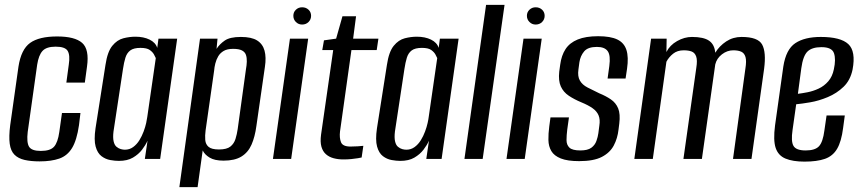

<svg xmlns="http://www.w3.org/2000/svg" viewBox="-20 -654 3539 790"><path d="M143 10Q107 10 81 4Q55 -2 39.5 -17.5Q24 -33 20 -62.5Q16 -92 22 -139L56 -380Q67 -451 104 -477.5Q141 -504 215 -504Q288 -504 318 -477.5Q348 -451 338 -380L329 -314H253L263 -388Q269 -427 258.5 -444.5Q248 -462 209 -462Q171 -462 155 -444.5Q139 -427 133 -388L94 -111Q89 -68 99.5 -50.5Q110 -33 148 -33Q187 -33 202.5 -50.5Q218 -68 224 -111L235 -189H311L305 -139Q296 -77 276.5 -45Q257 -13 224 -1.5Q191 10 143 10Z M469 8Q453 8 433.5 4.5Q414 1 397.5 -11.5Q381 -24 373.5 -51Q366 -78 373 -126L414 -387Q422 -441 442 -465.5Q462 -490 487.5 -496.5Q513 -503 537 -503Q571 -503 595.5 -491Q620 -479 627 -457L632 -495H709L639 0H576L587 -75Q579 -57 564.5 -38Q550 -19 527 -5.5Q504 8 469 8ZM494 -38Q513 -38 528 -49Q543 -60 553.5 -77Q564 -94 571 -113Q578 -132 581.5 -148Q585 -164 586 -173L621 -415Q619 -420 613.5 -430Q608 -440 596 -448.5Q584 -457 558 -457Q530 -457 516 -446.5Q502 -436 496 -416.5Q490 -397 486 -370L447 -113Q444 -88 447.5 -72.5Q451 -57 459.5 -50Q468 -43 477 -40.5Q486 -38 494 -38Z M718 116 803 -495H875L871 -453Q883 -472 904.5 -487Q926 -502 971 -502Q1015 -502 1038 -487.5Q1061 -473 1068.5 -445.5Q1076 -418 1070 -379L1035 -136Q1029 -91 1015 -59Q1001 -27 973.5 -10Q946 7 900 7Q863 7 842.5 -5.5Q822 -18 814 -35L793 116ZM881 -39Q913 -39 928 -51Q943 -63 949 -82.5Q955 -102 958 -123L992 -369Q995 -385 995.5 -400.5Q996 -416 992 -428Q988 -440 975.5 -446.5Q963 -453 939 -453Q915 -453 900.5 -444.5Q886 -436 878 -422.5Q870 -409 866 -393Q862 -377 861 -363L826 -118Q823 -96 824.5 -78Q826 -60 838.5 -49.5Q851 -39 881 -39Z M1103 0 1173 -495H1248L1178 0ZM1223 -553Q1208 -553 1197.5 -563.5Q1187 -574 1187 -589Q1187 -604 1197.5 -614Q1208 -624 1223 -624Q1239 -624 1249.5 -614Q1260 -604 1260 -589Q1260 -574 1249.5 -563.5Q1239 -553 1223 -553Z M1393 2Q1371 2 1352.5 -3Q1334 -8 1321 -19.5Q1308 -31 1302.5 -50.5Q1297 -70 1301 -100L1351 -448H1306L1313 -488L1363 -495L1389 -587H1445L1433 -495H1537L1530 -448H1426L1379 -113Q1376 -87 1383 -69Q1390 -51 1422 -51Q1435 -51 1452 -52Q1469 -53 1475 -54L1468 -6Q1464 -5 1452.5 -3Q1441 -1 1425.5 0.5Q1410 2 1393 2Z M1627 8Q1611 8 1591.5 4.5Q1572 1 1555.5 -11.5Q1539 -24 1531.5 -51Q1524 -78 1531 -126L1572 -387Q1580 -441 1600 -465.5Q1620 -490 1645.5 -496.5Q1671 -503 1695 -503Q1729 -503 1753.5 -491Q1778 -479 1785 -457L1790 -495H1867L1797 0H1734L1745 -75Q1737 -57 1722.5 -38Q1708 -19 1685 -5.5Q1662 8 1627 8ZM1652 -38Q1671 -38 1686 -49Q1701 -60 1711.5 -77Q1722 -94 1729 -113Q1736 -132 1739.5 -148Q1743 -164 1744 -173L1779 -415Q1777 -420 1771.5 -430Q1766 -440 1754 -448.5Q1742 -457 1716 -457Q1688 -457 1674 -446.5Q1660 -436 1654 -416.5Q1648 -397 1644 -370L1605 -113Q1602 -88 1605.5 -72.5Q1609 -57 1617.5 -50Q1626 -43 1635 -40.5Q1644 -38 1652 -38Z M1891 0 1980 -634H2056L1966 0Z M2064 0 2134 -495H2209L2139 0ZM2184 -553Q2169 -553 2158.5 -563.5Q2148 -574 2148 -589Q2148 -604 2158.5 -614Q2169 -624 2184 -624Q2200 -624 2210.5 -614Q2221 -604 2221 -589Q2221 -574 2210.5 -563.5Q2200 -553 2184 -553Z M2363 9Q2315 9 2287.5 -2Q2260 -13 2248.5 -32.5Q2237 -52 2236.5 -78Q2236 -104 2240 -134L2245 -171H2321L2314 -121Q2311 -97 2311 -77.5Q2311 -58 2323 -46.5Q2335 -35 2368 -35Q2398 -35 2413 -46Q2428 -57 2434 -74Q2440 -91 2442 -106L2446 -137Q2450 -162 2443 -179Q2436 -196 2418.5 -208.5Q2401 -221 2372 -233Q2343 -245 2320.5 -260Q2298 -275 2287.5 -298.5Q2277 -322 2281 -359L2285 -388Q2290 -426 2307 -452Q2324 -478 2357 -491.5Q2390 -505 2441 -505Q2492 -505 2520 -491.5Q2548 -478 2557.5 -448.5Q2567 -419 2560 -371L2554 -331H2480L2487 -382Q2493 -426 2480.5 -443.5Q2468 -461 2436 -461Q2399 -461 2383.5 -442.5Q2368 -424 2364 -398L2360 -368Q2356 -340 2366 -322.5Q2376 -305 2397.5 -294Q2419 -283 2446 -270Q2473 -259 2493.5 -245Q2514 -231 2523.5 -208Q2533 -185 2528 -145L2525 -121Q2521 -85 2505.5 -55.5Q2490 -26 2456.5 -8.5Q2423 9 2363 9Z M2590 0 2659 -495H2723L2722 -440Q2736 -468 2766 -485Q2796 -502 2827 -502Q2875 -502 2897.5 -486.5Q2920 -471 2923 -437Q2940 -465 2968 -483.5Q2996 -502 3031 -502Q3099 -502 3116 -470.5Q3133 -439 3124 -371L3072 0H2996L3047 -372Q3052 -403 3047.5 -419Q3043 -435 3030.5 -441Q3018 -447 2997 -447Q2972 -447 2950.5 -430.5Q2929 -414 2923 -389L2868 0H2792L2845 -375Q2850 -406 2844.5 -421.5Q2839 -437 2826 -442Q2813 -447 2793 -447Q2767 -447 2749.5 -433Q2732 -419 2722 -400L2666 0Z M3290 11Q3242 11 3212 -1.5Q3182 -14 3171.5 -45.5Q3161 -77 3169 -138L3203 -380Q3214 -451 3252.5 -476.5Q3291 -502 3357 -502Q3439 -502 3470.5 -472.5Q3502 -443 3488 -368Q3479 -324 3451 -297Q3423 -270 3386 -254.5Q3349 -239 3313.5 -233Q3278 -227 3256 -225L3241 -119Q3234 -72 3245 -53.5Q3256 -35 3295 -35Q3334 -35 3350 -52.5Q3366 -70 3372 -117L3381 -179H3456L3449 -127Q3442 -72 3424.5 -42Q3407 -12 3374.5 -0.5Q3342 11 3290 11ZM3263 -268Q3280 -270 3303 -274.5Q3326 -279 3348.5 -289.5Q3371 -300 3388 -319.5Q3405 -339 3411 -369Q3420 -410 3411.5 -435Q3403 -460 3360 -460Q3321 -460 3302.5 -442Q3284 -424 3277 -373Z"/></svg>

Font: Alumni Sans Medium
Style: Italic
Weight: 500
Italic angle: -8°
Designer: Robert E. Leuschke
Foundry: Robert E. Leuschke
Version: Version 1.016